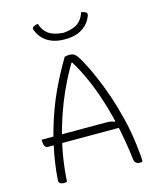

<svg xmlns="http://www.w3.org/2000/svg" viewBox="-136 -1027 921 1129"><g transform="rotate(-15 325.0 -462.0)"><path d="M50 -270H435Q459 -270 470 -268Q481 -266 491 -261L531 -264V-220H74Q66 -220 60.5 -225.5Q55 -231 52.5 -240Q50 -249 50 -260ZM130 7Q126 8 122 9Q118 10 110 10Q104 10 97 8Q90 6 85 1Q80 -4 80 -13Q84 -71 92.5 -126.5Q101 -182 113 -234.5Q125 -287 140.5 -337.5Q156 -388 174 -436Q192 -484 213.5 -530Q235 -576 258.5 -620Q282 -664 307 -706Q312 -708 319.5 -709Q327 -710 337 -710Q350 -710 360 -706Q370 -702 382 -686.5Q394 -671 411 -638Q434 -595 459.5 -536Q485 -477 509 -406.5Q533 -336 552.5 -256Q572 -176 582 -90Q585 -66 587.5 -39.5Q590 -13 590 7Q586 8 582.5 9Q579 10 574 10Q566 10 558.5 7.5Q551 5 546 -1Q541 -7 540 -16Q533 -77 521 -145Q509 -213 491.5 -284Q474 -355 450 -425Q426 -495 395 -561.5Q364 -628 325 -687L371 -662H305L351 -687Q318 -633 287.5 -573Q257 -513 231 -447Q205 -381 184 -309Q163 -237 149 -158Q135 -79 130 7ZM468 -934Q478 -933 486 -930Q494 -927 499 -922Q502 -919 502.5 -914Q503 -909 499 -900Q487 -870 465 -849Q443 -828 412 -816.5Q381 -805 340 -805H332Q292 -805 260.5 -816.5Q229 -828 207.5 -849Q186 -870 173 -900Q169 -909 169.5 -914Q170 -919 173 -922Q178 -927 186 -930Q194 -933 204 -934Q218 -891 247.5 -870Q277 -849 336 -844Q395 -849 424.5 -870Q454 -891 468 -934Z"/></g></svg>

Font: Recursive Casual Light
Style: Regular
Weight: 300
Version: Version 1.047